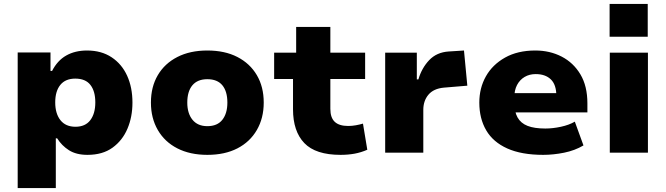

<svg xmlns="http://www.w3.org/2000/svg" viewBox="-20 -777 3387 977"><path d="M70 180V-510H237V-416H245Q272 -469 317 -494.5Q362 -520 423 -520Q496 -520 548 -485.5Q600 -451 627 -391.5Q654 -332 654 -255Q654 -182 628.5 -122Q603 -62 552.5 -25.5Q502 11 425 11Q368 11 331 -12.5Q294 -36 271 -73H264V180ZM364 -132Q414 -132 439.5 -165.5Q465 -199 465 -256Q465 -313 440 -345Q415 -377 363 -377Q313 -377 287 -345Q261 -313 261 -256Q261 -199 287.5 -165.5Q314 -132 364 -132Z M1035 11Q947 11 882.5 -22Q818 -55 783 -115.5Q748 -176 748 -255Q748 -335 783 -394.5Q818 -454 882.5 -487Q947 -520 1035 -520Q1124 -520 1188 -487Q1252 -454 1287 -394.5Q1322 -335 1322 -255Q1322 -176 1287 -115.5Q1252 -55 1188 -22Q1124 11 1035 11ZM1035 -135Q1086 -135 1111.5 -167.5Q1137 -200 1137 -255Q1137 -312 1111.5 -343Q1086 -374 1035 -374Q985 -374 959 -343Q933 -312 933 -255Q933 -200 959.5 -167.5Q986 -135 1035 -135Z M1713 11Q1586 11 1528.5 -49Q1471 -109 1471 -221V-375H1375V-509H1487V-640H1661V-509H1838V-375H1661V-223Q1661 -178 1683.5 -157Q1706 -136 1752 -136Q1771 -136 1790.5 -139.5Q1810 -143 1827 -148L1849 -15Q1817 -1 1784 5Q1751 11 1713 11Z M1940 0V-509H2101V-373H2109Q2126 -431 2164 -471Q2202 -511 2263 -515L2341 -520L2358 -341L2238 -331Q2186 -326 2160 -295Q2134 -264 2134 -218V0Z M2744 11Q2634 11 2561.5 -21.5Q2489 -54 2454 -114Q2419 -174 2419 -255Q2419 -329 2452.5 -388.5Q2486 -448 2550 -484Q2614 -520 2704 -520Q2778 -520 2838 -489Q2898 -458 2933.5 -398.5Q2969 -339 2969 -251V-205H2573V-303H2819L2811 -289Q2811 -346 2783 -373Q2755 -400 2706 -400Q2674 -400 2649.5 -385.5Q2625 -371 2611 -344.5Q2597 -318 2597 -279V-257Q2597 -209 2613.5 -179.5Q2630 -150 2664.5 -136.5Q2699 -123 2755 -123Q2793 -123 2834.5 -132Q2876 -141 2905 -158L2949 -37Q2905 -11 2850.5 0Q2796 11 2744 11Z M3082 -590V-757H3276V-590ZM3083 0V-509H3277V0Z"/></svg>

Font: Nunito Sans 6pt Black
Style: Regular
Weight: 900
Version: Version 3.101;gftools[0.9.27]